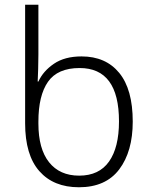

<svg xmlns="http://www.w3.org/2000/svg" viewBox="-20 -780 638 810"><path d="M313 10Q206 10 146 -58Q86 -126 86 -260V-760H142V-550Q142 -522 141 -489Q140 -456 139 -436H142Q162 -480 207.5 -511Q253 -542 324 -542Q426 -542 483 -472.5Q540 -403 540 -267Q540 -141 483 -65.5Q426 10 313 10ZM314 -39Q398 -39 440 -98.5Q482 -158 482 -268Q482 -493 316 -493Q223 -493 182.5 -435Q142 -377 142 -267V-259Q142 -152 187 -95.5Q232 -39 314 -39Z"/></svg>

Font: BC Sans Light
Style: Regular
Weight: 300
Designer: Monotype Design Team
Foundry: Monotype Imaging Inc.
Version: Version 2.000;GOOG;noto-source:20170915:90ef993387c0